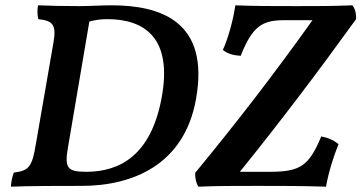

<svg xmlns="http://www.w3.org/2000/svg" viewBox="-20 -699 1359 722"><path d="M400 -679C359 -679 317 -676 278 -676C229 -676 166 -677 123 -679C120 -664 120 -645 124 -627C178 -621 193 -607 181 -539L115 -158C101 -73 90 -57 32 -50C26 -34 22 -16 21 3C92 0 211 0 284 0H287C480 0 673 -80 717 -326C770 -620 582 -679 400 -679ZM1305 -679C1231 -676 1166 -676 1097 -676C1011 -676 938 -676 865 -679C857 -624 838 -555 818 -511C836 -497 856 -491 885 -489C929 -600 966 -623 1047 -623H1155C1014 -425 873 -242 714 -49C713 -28 718 -10 726 3C800 0 857 0 949 0C1035 0 1115 0 1206 3C1215 -50 1235 -113 1253 -157C1235 -172 1214 -181 1188 -186C1142 -75 1109 -53 995 -53H882C1037 -245 1176 -429 1319 -627C1320 -649 1315 -667 1305 -679ZM587 -327C547 -118 434 -53 304 -53C232 -53 222 -68 236 -147L316 -618C338 -624 359 -627 383 -627C519 -627 632 -561 587 -327Z"/></svg>

Font: Vollkorn Semibold
Style: Italic
Weight: 600
Italic angle: -11°
Designer: Friedrich Althausen
Foundry: Friedrich Althausen
Version: Version 4.015;PS 004.015;hotconv 1.0.88;makeotf.lib2.5.64775